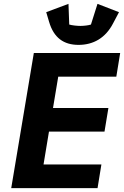

<svg xmlns="http://www.w3.org/2000/svg" viewBox="-20 -972 641 992"><path d="M484 0 503.9 -122.2H204.9L233 -291.9H519.9L540.1 -414.1H253.9L280.9 -576H581L600.9 -698.2H154.8L38 0ZM218.8 -909.1 233.7 -859C257.8 -777 308.9 -740.1 385.7 -740.1C461.6 -740.1 524.9 -774.9 564.6 -851.9L594.8 -909.1L483.7 -952.1L449.9 -845.2C437.9 -840.9 412.6 -838.1 394.9 -838.1C378.9 -838.1 351.9 -840.9 337.7 -845.2L333.8 -952.1Z"/></svg>

Font: Margiela Mono Italic Bold It
Style: Regular
Weight: 700
Designer: Mike Abbink, Paul van der Laan, Pieter van Rosmalen
Foundry: Bold Monday
Version: Version 2.003 2021